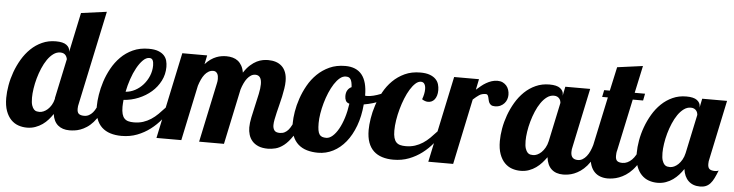

<svg xmlns="http://www.w3.org/2000/svg" viewBox="-58 -901 4235 1108"><g transform="rotate(5 2060.0 -347.0)"><path d="M566.9 -179.2Q552.7 -138.7 536.1 -109.4Q519.5 -80.1 501.7 -60.3Q483.9 -40.5 465.3 -28.6Q446.8 -16.6 429.2 -10.3Q411.6 -3.9 395.5 -2Q379.4 0 366.2 0Q324.7 0 299.3 -21.7Q273.9 -43.5 268.1 -85.9Q256.8 -68.8 242.4 -52.5Q228 -36.1 209.7 -23.2Q191.4 -10.3 168.9 -2.2Q146.5 5.9 120.1 5.9Q94.2 5.9 70.3 -2.4Q46.4 -10.7 27.8 -29.8Q9.3 -48.8 -2 -79.6Q-13.2 -110.4 -13.2 -154.8Q-13.2 -189 -6.3 -228Q0.5 -267.1 14.6 -306.2Q28.8 -345.2 50 -381.1Q71.3 -417 99.9 -444.6Q128.4 -472.2 164.6 -488.5Q200.7 -504.9 244.1 -504.9Q286.6 -504.9 305.9 -490.2Q325.2 -475.6 325.2 -454.1V-450.2L374 -680.2L522 -700.2L407.2 -160.2Q404.8 -151.9 403.8 -143.8Q402.8 -135.7 402.8 -127.9Q402.8 -106.9 412.8 -98.9Q422.9 -90.8 443.8 -90.8Q458.5 -90.8 470.9 -97.4Q483.4 -104 493.4 -115.7Q503.4 -127.4 511.2 -143.8Q519 -160.2 524.9 -179.2ZM267.1 -179.2 315.9 -408.2Q314.9 -412.6 312.7 -418.5Q310.5 -424.3 306.2 -429.9Q301.8 -435.5 294.2 -439.2Q286.6 -442.9 274.9 -442.9Q253.9 -442.9 235.1 -429.2Q216.3 -415.5 200.7 -392.8Q185.1 -370.1 172.9 -341.3Q160.6 -312.5 152.1 -282Q143.6 -251.5 139.2 -221.9Q134.8 -192.4 134.8 -168.9Q134.8 -140.1 140.1 -124.5Q145.5 -108.9 153.1 -101.3Q160.6 -93.8 169.4 -92.3Q178.2 -90.8 185.1 -90.8Q195.3 -90.8 207.8 -95.9Q220.2 -101.1 231.7 -111.3Q243.2 -121.6 252.7 -137.2Q262.2 -152.8 267.1 -173.8Z M942.9 -179.2Q921.9 -144 894.8 -110.8Q867.7 -77.6 833.7 -51.8Q799.8 -25.9 758.5 -10Q717.3 5.9 668 5.9Q632.3 5.9 603.5 -3.2Q574.7 -12.2 554.2 -31.2Q533.7 -50.3 522.7 -80.3Q511.7 -110.4 511.7 -152.8Q511.7 -181.6 517.6 -219.2Q523.4 -256.8 536.1 -296.4Q548.8 -335.9 569.8 -374Q590.8 -412.1 620.6 -442.1Q650.4 -472.2 690.4 -490.5Q730.5 -508.8 781.7 -508.8Q815.4 -508.8 836.7 -500.7Q857.9 -492.7 870.4 -479.5Q882.8 -466.3 887.5 -449Q892.1 -431.6 892.1 -413.1Q892.1 -369.6 873 -332.3Q854 -294.9 822 -267.1Q790 -239.3 748.5 -222.2Q707 -205.1 662.1 -202.1Q661.1 -190.9 660.4 -180.9Q659.7 -170.9 659.7 -162.1Q659.7 -136.7 664.3 -120.4Q668.9 -104 678 -94.7Q687 -85.4 700.4 -81.8Q713.9 -78.1 731.9 -78.1Q761.7 -78.1 785.9 -85.9Q810.1 -93.8 831.1 -107.4Q852.1 -121.1 870.8 -139.6Q889.6 -158.2 908.7 -179.2ZM669.9 -250Q698.2 -252 724.6 -266.1Q751 -280.3 771 -303Q791 -325.7 803 -354.7Q814.9 -383.8 814.9 -415Q814.9 -433.6 809.6 -444.8Q804.2 -456.1 790 -456.1Q771 -456.1 752.7 -437.7Q734.4 -419.4 718.3 -390.1Q702.1 -360.8 689.7 -324Q677.2 -287.1 669.9 -250Z M1702.6 -179.2Q1681.6 -117.7 1657.5 -81.1Q1633.3 -44.4 1608.6 -25.1Q1584 -5.9 1560.3 0Q1536.6 5.9 1516.6 5.9Q1483.4 5.9 1460.9 -3.7Q1438.5 -13.2 1424.8 -29.1Q1411.1 -44.9 1405 -65.2Q1398.9 -85.4 1398.9 -106.9Q1398.9 -132.3 1406 -166.3Q1413.1 -200.2 1421.4 -235.8Q1429.7 -271.5 1436.8 -304.7Q1443.8 -337.9 1443.8 -361.8Q1443.8 -413.1 1407.7 -413.1Q1394 -413.1 1382.3 -405.8Q1370.6 -398.4 1360.8 -386Q1351.1 -373.5 1343.3 -356.7Q1335.4 -339.8 1329.6 -320.8L1261.7 0H1117.7L1190.9 -345.2Q1193.8 -356.9 1193.8 -370.1Q1193.8 -378.9 1192.4 -386.7Q1190.9 -394.5 1187.3 -400.6Q1183.6 -406.7 1178 -410.4Q1172.4 -414.1 1163.6 -414.1Q1148.9 -414.1 1136.5 -406.7Q1124 -399.4 1114 -386.7Q1104 -374 1096.2 -356.9Q1088.4 -339.8 1082.5 -320.8L1014.6 0H870.6L976.6 -500H1120.6L1109.9 -448.2Q1126 -466.3 1142.1 -477.3Q1158.2 -488.3 1173.8 -494.4Q1189.5 -500.5 1204.1 -502.7Q1218.8 -504.9 1231.9 -504.9Q1251.5 -504.9 1268.6 -500.2Q1285.6 -495.6 1298.8 -485.4Q1312 -475.1 1321.3 -458.7Q1330.6 -442.4 1334.5 -418.9Q1352.5 -446.8 1371.6 -463.6Q1390.6 -480.5 1408.7 -489.3Q1426.8 -498 1443.4 -501Q1460 -503.9 1473.6 -503.9Q1497.6 -503.9 1517.8 -497.6Q1538.1 -491.2 1553 -477.5Q1567.9 -463.9 1576.2 -442.4Q1584.5 -420.9 1584.5 -391.1Q1584.5 -371.1 1580.8 -347.9Q1577.1 -324.7 1572 -300.5Q1566.9 -276.4 1560.5 -252.4Q1554.2 -228.5 1549.1 -206.5Q1543.9 -184.6 1540.3 -165.8Q1536.6 -147 1536.6 -132.8Q1536.6 -114.3 1545.2 -102.5Q1553.7 -90.8 1576.7 -90.8Q1592.8 -90.8 1605 -97.2Q1617.2 -103.5 1627 -115.2Q1636.7 -127 1644.8 -143.3Q1652.8 -159.7 1660.6 -179.2Z M2222.7 -379.9Q2193.4 -349.1 2147 -327.6Q2100.6 -306.2 2045.4 -296.9Q2039.6 -227.5 2018.8 -171.9Q1998 -116.2 1966.3 -77.1Q1934.6 -38.1 1893.6 -17.1Q1852.5 3.9 1806.6 3.9Q1772 3.9 1742.4 -4.6Q1712.9 -13.2 1691.7 -32Q1670.4 -50.8 1658.4 -80.8Q1646.5 -110.8 1646.5 -153.8Q1646.5 -183.1 1652.6 -220.5Q1658.7 -257.8 1672.1 -297.4Q1685.5 -336.9 1706.8 -374.8Q1728 -412.6 1758.5 -442.4Q1789.1 -472.2 1829.1 -490.5Q1869.1 -508.8 1920.4 -508.8Q2048.8 -508.8 2048.8 -349.1V-348.1Q2051.3 -347.2 2053.5 -347.2Q2055.7 -347.2 2059.6 -347.2Q2077.1 -347.2 2097.4 -352.3Q2117.7 -357.4 2138.2 -365.7Q2158.7 -374 2178.2 -385Q2197.8 -396 2213.9 -407.2ZM1962.4 -293.9Q1946.8 -297.9 1941.2 -309.3Q1935.5 -320.8 1935.5 -335.9Q1935.5 -356.9 1944.1 -370.4Q1952.6 -383.8 1966.8 -390.1Q1965.8 -406.2 1963.4 -417.2Q1960.9 -428.2 1956.5 -435.3Q1952.1 -442.4 1945.6 -445.3Q1939 -448.2 1928.7 -448.2Q1910.6 -448.2 1894 -434.3Q1877.4 -420.4 1862.5 -397.5Q1847.7 -374.5 1835.2 -345Q1822.8 -315.4 1814 -284.2Q1805.2 -252.9 1800.3 -222.4Q1795.4 -191.9 1795.4 -167Q1795.4 -142.1 1798.1 -126.5Q1800.8 -110.8 1806.9 -101.8Q1813 -92.8 1822.8 -89.4Q1832.5 -85.9 1846.7 -85.9Q1864.7 -85.9 1883.1 -102.1Q1901.4 -118.2 1917 -146Q1932.6 -173.8 1944.6 -211.9Q1956.5 -250 1962.4 -293.9Z M2517.6 -179.2Q2496.6 -144 2469.5 -110.8Q2442.4 -77.6 2408.4 -51.8Q2374.5 -25.9 2333.3 -10Q2292 5.9 2242.7 5.9Q2207 5.9 2178.2 -3.2Q2149.4 -12.2 2128.9 -31.2Q2108.4 -50.3 2097.4 -80.3Q2086.4 -110.4 2086.4 -152.8Q2086.4 -181.6 2092.3 -219.5Q2098.1 -257.3 2111.1 -296.9Q2124 -336.4 2144.8 -374.5Q2165.5 -412.6 2195.6 -442.4Q2225.6 -472.2 2265.1 -490.5Q2304.7 -508.8 2355.5 -508.8Q2388.7 -508.8 2410.2 -500.7Q2431.6 -492.7 2444.3 -479.7Q2457 -466.8 2461.9 -450.2Q2466.8 -433.6 2466.8 -417Q2466.8 -398.4 2462.6 -385Q2458.5 -371.6 2451.2 -362.3Q2443.8 -353 2434.1 -348.6Q2424.3 -344.2 2413.6 -344.2Q2396.5 -344.2 2378.4 -356Q2390.6 -388.2 2390.6 -415Q2390.6 -433.6 2383.8 -444.8Q2377 -456.1 2362.8 -456.1Q2347.2 -456.1 2331.5 -441.9Q2315.9 -427.7 2301.5 -404.3Q2287.1 -380.9 2274.9 -350.6Q2262.7 -320.3 2253.7 -287.6Q2244.6 -254.9 2239.5 -222.4Q2234.4 -189.9 2234.4 -162.1Q2234.4 -136.7 2239 -120.4Q2243.7 -104 2252.7 -94.7Q2261.7 -85.4 2275.1 -81.8Q2288.6 -78.1 2306.6 -78.1Q2336.4 -78.1 2360.6 -85.9Q2384.8 -93.8 2405.8 -107.4Q2426.8 -121.1 2445.6 -139.6Q2464.4 -158.2 2483.4 -179.2Z M2445.3 0 2551.3 -500H2695.3L2682.6 -438Q2695.8 -449.7 2709.5 -460.9Q2723.1 -472.2 2738 -480.7Q2752.9 -489.3 2769 -494.6Q2785.2 -500 2803.2 -500Q2820.3 -500 2833.3 -493.7Q2846.2 -487.3 2855 -477.1Q2863.8 -466.8 2868.2 -453.1Q2872.6 -439.5 2872.6 -424.8Q2872.6 -411.6 2868.2 -398.7Q2863.8 -385.7 2854.7 -375.5Q2845.7 -365.2 2832 -358.6Q2818.4 -352.1 2800.3 -352.1Q2786.1 -352.1 2778.6 -356.9Q2771 -361.8 2767.1 -369.1Q2763.2 -376.5 2761.5 -385Q2759.8 -393.6 2757.8 -400.9Q2755.9 -408.2 2752.7 -413.1Q2749.5 -418 2742.2 -418Q2719.2 -418 2703.6 -407.5Q2688 -397 2669.4 -379.9L2589.4 0Z M3427.2 -179.2Q3413.1 -138.7 3396.5 -108.9Q3379.9 -79.1 3362.1 -58.6Q3344.2 -38.1 3325.7 -25.4Q3307.1 -12.7 3289.6 -5.9Q3272 1 3255.9 3.4Q3239.7 5.9 3226.6 5.9Q3184.1 5.9 3158.9 -17.3Q3133.8 -40.5 3128.4 -85.9Q3116.2 -68.8 3101.6 -52.5Q3086.9 -36.1 3068.8 -23.2Q3050.8 -10.3 3028.6 -2.2Q3006.3 5.9 2979.5 5.9Q2953.6 5.9 2929.7 -2.4Q2905.8 -10.7 2887.2 -29.8Q2868.7 -48.8 2857.4 -79.6Q2846.2 -110.4 2846.2 -154.8Q2846.2 -189 2853 -228Q2859.9 -267.1 2874 -306.2Q2888.2 -345.2 2909.4 -381.1Q2930.7 -417 2959.2 -444.6Q2987.8 -472.2 3023.9 -488.5Q3060.1 -504.9 3103.5 -504.9Q3146 -504.9 3165.3 -490.2Q3184.6 -475.6 3184.6 -454.1V-446.8L3195.3 -500H3339.4L3267.6 -160.2Q3265.1 -151.9 3264.2 -143.8Q3263.2 -135.7 3263.2 -127.9Q3263.2 -85 3304.2 -85Q3318.8 -85 3331.3 -92.5Q3343.8 -100.1 3354 -112.8Q3364.3 -125.5 3372.1 -142.8Q3379.9 -160.2 3385.3 -179.2ZM3175.3 -404.8Q3175.3 -409.2 3173.3 -415.8Q3171.4 -422.4 3166.7 -428.5Q3162.1 -434.6 3154.3 -438.7Q3146.5 -442.9 3134.3 -442.9Q3113.3 -442.9 3094.5 -429.2Q3075.7 -415.5 3060.1 -392.8Q3044.4 -370.1 3032.2 -341.3Q3020 -312.5 3011.5 -282Q3002.9 -251.5 2998.5 -221.9Q2994.1 -192.4 2994.1 -168.9Q2994.1 -140.1 2999.5 -124.5Q3004.9 -108.9 3012.5 -101.3Q3020 -93.8 3028.8 -92.3Q3037.6 -90.8 3044.4 -90.8Q3055.7 -90.8 3068.1 -96.4Q3080.6 -102.1 3092 -113Q3103.5 -124 3113 -140.6Q3122.6 -157.2 3127.4 -179.2Z M3694.3 -179.2Q3680.2 -138.7 3662.8 -108.9Q3645.5 -79.1 3626.7 -58.6Q3607.9 -38.1 3588.1 -25.4Q3568.4 -12.7 3549.8 -5.9Q3531.2 1 3514.4 3.4Q3497.6 5.9 3484.4 5.9Q3461.9 5.9 3442.4 -1Q3422.9 -7.8 3408.4 -22.5Q3394 -37.1 3385.7 -59.6Q3377.4 -82 3377.4 -113.8Q3377.4 -127.4 3379.4 -143.8Q3381.3 -160.2 3385.3 -179.2L3445.3 -460H3412.1L3420.4 -500H3453.1L3483.4 -638.2L3631.3 -658.2L3597.2 -500H3657.2L3649.4 -460H3589.4L3525.4 -160.2Q3522.9 -151.9 3522.2 -143.8Q3521.5 -135.7 3521.5 -127.9Q3521.5 -106.9 3531.2 -98.9Q3541 -90.8 3562 -90.8Q3576.7 -90.8 3590.6 -97.4Q3604.5 -104 3616.2 -115.7Q3627.9 -127.4 3637.2 -143.8Q3646.5 -160.2 3652.3 -179.2Z M4060.5 -160.2Q4058.1 -151.9 4057.1 -143.8Q4056.2 -135.7 4056.2 -127.9Q4056.2 -106.9 4066.2 -98.9Q4076.2 -90.8 4097.2 -90.8Q4104 -90.8 4109.4 -91.8Q4114.7 -92.8 4119.1 -95.2Q4108.9 -69.3 4099.6 -50.3Q4090.3 -31.2 4079.1 -18.8Q4067.9 -6.3 4053.5 -0.2Q4039.1 5.9 4019.5 5.9Q3978 5.9 3952.6 -18.3Q3927.2 -42.5 3921.4 -86.9Q3910.2 -69.8 3895.3 -53.2Q3880.4 -36.6 3862.1 -23.4Q3843.8 -10.3 3821.3 -2.2Q3798.8 5.9 3772.5 5.9Q3746.6 5.9 3722.7 -2.4Q3698.7 -10.7 3680.2 -29.8Q3661.6 -48.8 3650.4 -79.6Q3639.2 -110.4 3639.2 -154.8Q3639.2 -189 3646 -228Q3652.8 -267.1 3667 -306.2Q3681.2 -345.2 3702.4 -381.1Q3723.6 -417 3752.2 -444.6Q3780.8 -472.2 3816.9 -488.5Q3853 -504.9 3896.5 -504.9Q3939 -504.9 3958.3 -490.2Q3977.5 -475.6 3977.5 -454.1V-446.8L3988.3 -500H4132.3ZM3968.3 -404.8Q3968.3 -409.2 3966.3 -415.8Q3964.4 -422.4 3959.7 -428.5Q3955.1 -434.6 3947.3 -438.7Q3939.5 -442.9 3927.2 -442.9Q3906.2 -442.9 3887.5 -429.2Q3868.7 -415.5 3853 -392.8Q3837.4 -370.1 3825.2 -341.3Q3813 -312.5 3804.4 -282Q3795.9 -251.5 3791.5 -221.9Q3787.1 -192.4 3787.1 -168.9Q3787.1 -140.1 3792.5 -124.5Q3797.9 -108.9 3805.4 -101.3Q3813 -93.8 3821.8 -92.3Q3830.6 -90.8 3837.4 -90.8Q3848.6 -90.8 3861.1 -96.4Q3873.5 -102.1 3885 -113Q3896.5 -124 3906 -140.6Q3915.5 -157.2 3920.4 -179.2Z"/></g></svg>

Font: Lobster
Style: Regular
Weight: 400
Designer: Pablo Impallari
Foundry: Pablo Impallari
Version: Version 1.007; ttfautohint (v1.1) -l 8 -r 50 -G 50 -x 14 -D 